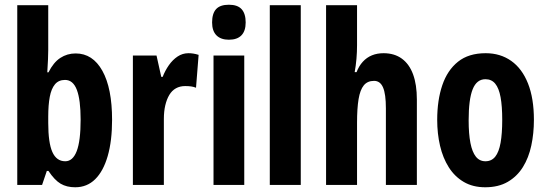

<svg xmlns="http://www.w3.org/2000/svg" viewBox="-20 -782 2312 812"><path d="M184 -570Q184 -554 183 -531Q182 -508 180 -476H185Q206 -518 235 -537Q264 -556 300 -556Q372 -556 413 -482.5Q454 -409 454 -275Q454 -186 435.5 -122Q417 -58 382.5 -24Q348 10 298 10Q262 10 236.5 -5Q211 -20 185 -59H178L158 0H53V-760H184ZM255 -444Q228 -444 212.5 -425.5Q197 -407 190.5 -372.5Q184 -338 184 -289V-262Q184 -178 201.5 -139Q219 -100 256 -100Q288 -100 304.5 -143Q321 -186 321 -276Q321 -360 305 -402Q289 -444 255 -444Z M777 -557Q787 -557 797 -555.5Q807 -554 820 -550L809 -411Q799 -415 788 -416.5Q777 -418 763 -418Q741 -418 724 -408.5Q707 -399 696 -380.5Q685 -362 679 -336.5Q673 -311 673 -279V0H542V-547H642L662 -457H668Q678 -483 694 -506Q710 -529 731 -543Q752 -557 777 -557Z M1013 -547V0H883V-547ZM948 -762Q985 -762 1002 -743Q1019 -724 1019 -687Q1019 -651 1001 -632.5Q983 -614 948 -614Q914 -614 895.5 -632.5Q877 -651 877 -687Q877 -725 894 -743.5Q911 -762 948 -762Z M1252 0H1121V-760H1252Z M1490 -591Q1490 -562 1487.5 -533Q1485 -504 1480 -477H1488Q1498 -503 1514.5 -521Q1531 -539 1553 -548Q1575 -557 1602 -557Q1648 -557 1679.5 -534Q1711 -511 1727 -467.5Q1743 -424 1743 -361V0H1612V-324Q1612 -384 1600 -412Q1588 -440 1562 -440Q1534 -440 1518.5 -421Q1503 -402 1496.5 -363Q1490 -324 1490 -263V0H1359V-760H1490Z M2238 -275Q2238 -218 2227 -166.5Q2216 -115 2191.5 -75.5Q2167 -36 2127.5 -13Q2088 10 2032 10Q1980 10 1941.5 -12.5Q1903 -35 1878 -74.5Q1853 -114 1841 -165.5Q1829 -217 1829 -275Q1829 -358 1850.5 -421.5Q1872 -485 1917 -521Q1962 -557 2034 -557Q2096 -557 2142 -524.5Q2188 -492 2213 -429Q2238 -366 2238 -275ZM1962 -273Q1962 -216 1969.5 -177.5Q1977 -139 1992.5 -119.5Q2008 -100 2033 -100Q2059 -100 2074.5 -119.5Q2090 -139 2097 -178Q2104 -217 2104 -275Q2104 -333 2097 -371Q2090 -409 2074.5 -428Q2059 -447 2033 -447Q1996 -447 1979 -404.5Q1962 -362 1962 -273Z"/></svg>

Font: Noto Sans Display ExtraCondensed
Style: Bold
Weight: 700
Width: 2
Designer: Monotype Design Team
Foundry: Monotype Imaging Inc.
Version: Version 2.003